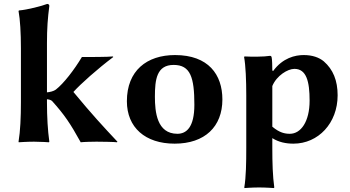

<svg xmlns="http://www.w3.org/2000/svg" viewBox="-20 -718 1773 973"><path d="M86 -200C86 -125 83 -54 74 0L75 3C75 3 117 0 152 0C186 0 228 3 228 3L230 0C222 -57 218 -125 218 -200V-215C227 -214 238 -212 244 -206C306 -137 336 -93 389 3C404 1 452 0 469 0C486 0 564 1 573 3L575 0C501 -79 447 -137 352 -252C389 -293 473 -368 554 -429L552 -432C533 -429 422 -429 395 -429C356 -364 303 -295 263 -264C253 -256 232 -251 218 -250V-500C218 -575 222 -627 230 -688C230 -695 225 -698 219 -698C194 -688 117 -668 76 -665L74 -662C82 -619 86 -550 86 -474Z M623 -205C623 -72 716 10 865 10C1018 10 1107 -76 1107 -214C1107 -340 1036 -439 867 -439C724 -439 623 -360 623 -205ZM860 -389C945 -389 965 -326 965 -187C965 -72 924 -40 879 -40C775 -40 765 -151 765 -228C765 -315 774 -389 860 -389Z M1364 -358 1360 -361C1360 -384 1359 -417 1357 -425C1356 -432 1354 -435 1348 -435C1319 -430 1254 -430 1219 -432L1217 -429C1225 -386 1228 -310 1228 -235V32C1228 106 1227 178 1218 232L1219 235C1219 235 1258 232 1293 232C1327 232 1368 235 1368 235L1370 232C1362 175 1360 107 1360 32V-18C1393 3 1430 10 1467 10C1593 10 1691 -94 1691 -235C1691 -310 1668 -366 1621 -407C1597 -427 1563 -439 1519 -439C1476 -439 1413 -425 1364 -358ZM1360 -282C1382 -335 1438 -369 1472 -369C1533 -369 1549 -305 1549 -208C1549 -102 1505 -40 1449 -40C1424 -40 1397 -45 1360 -76Z"/></svg>

Font: Libertinus Sans
Style: Bold
Weight: 700
Designer: Philipp H. Poll, Khaled Hosny
Foundry: Caleb Maclennan
Version: Version 7.050;RELEASE